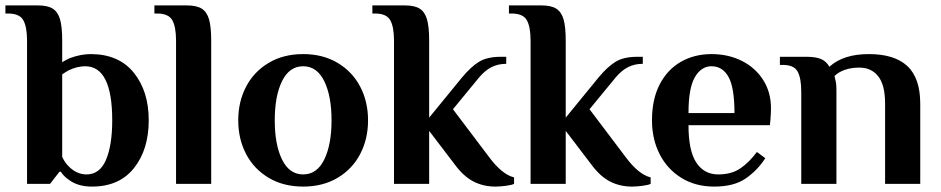

<svg xmlns="http://www.w3.org/2000/svg" viewBox="-40 -680 3478 710"><path d="M212 -17Q195 -29 185 -45H180L145 0H60V-530Q60 -581 46 -605.5Q32 -630 -10 -630H-20V-660H100Q136 -660 155 -648Q174 -636 182 -608.5Q190 -581 190 -530V-450Q203 -458 218 -465Q259 -480 295 -480Q399 -480 454.5 -411.5Q510 -343 510 -235Q510 -127 455.5 -58.5Q401 10 300 10Q246 10 212 -17ZM375 -235Q375 -435 275 -435Q246 -435 214 -420Q200 -412 190 -405V-100Q199 -80 212 -67Q242 -35 280 -35Q329 -35 352 -89Q375 -143 375 -235Z M611 -530Q611 -581 597 -605.5Q583 -630 541 -630H531V-660H651Q687 -660 706 -648Q725 -636 733 -608.5Q741 -581 741 -530V0H611Z M841 -235Q841 -304 870 -359.5Q899 -415 953.5 -447.5Q1008 -480 1081 -480Q1154 -480 1208.5 -447.5Q1263 -415 1292 -359.5Q1321 -304 1321 -235Q1321 -166 1292 -110.5Q1263 -55 1208.5 -22.5Q1154 10 1081 10Q1008 10 953.5 -22.5Q899 -55 870 -110.5Q841 -166 841 -235ZM1186 -235Q1186 -325 1159 -380Q1132 -435 1081 -435Q1030 -435 1003 -380Q976 -325 976 -235Q976 -145 1003 -90Q1030 -35 1081 -35Q1132 -35 1159 -90Q1186 -145 1186 -235Z M1643 -70 1547 -196V0H1417V-530Q1417 -581 1403 -605.5Q1389 -630 1347 -630H1337V-660H1457Q1493 -660 1512 -648Q1531 -636 1539 -608.5Q1547 -581 1547 -530V-245L1668 -393Q1702 -434 1732 -452Q1762 -470 1812 -470H1832V-444Q1802 -444 1778 -432Q1754 -420 1732 -394L1635 -276L1768 -100Q1816 -35 1861 -24V0Q1853 4 1831.5 7Q1810 10 1792 10Q1748 10 1711.5 -8.5Q1675 -27 1643 -70Z M2148 -70 2052 -196V0H1922V-530Q1922 -581 1908 -605.5Q1894 -630 1852 -630H1842V-660H1962Q1998 -660 2017 -648Q2036 -636 2044 -608.5Q2052 -581 2052 -530V-245L2173 -393Q2207 -434 2237 -452Q2267 -470 2317 -470H2337V-444Q2307 -444 2283 -432Q2259 -420 2237 -394L2140 -276L2273 -100Q2321 -35 2366 -24V0Q2358 4 2336.5 7Q2315 10 2297 10Q2253 10 2216.5 -8.5Q2180 -27 2148 -70Z M2371 -235Q2371 -313 2399.5 -368Q2428 -423 2478 -451.5Q2528 -480 2591 -480Q2653 -480 2703 -455Q2753 -430 2782 -384.5Q2811 -339 2811 -280Q2811 -261 2809 -237L2807 -217H2506Q2506 -122 2535 -78.5Q2564 -35 2616 -35Q2664 -35 2696.5 -56.5Q2729 -78 2759 -118L2790 -95Q2761 -50 2717.5 -20Q2674 10 2601 10Q2532 10 2480 -22Q2428 -54 2399.5 -109.5Q2371 -165 2371 -235ZM2676 -262Q2676 -356 2654 -395.5Q2632 -435 2591 -435Q2553 -435 2529.5 -394.5Q2506 -354 2506 -262Z M2923 -340Q2923 -391 2909.5 -415.5Q2896 -440 2854 -440H2844V-470H2943Q2977 -470 2996.5 -461.5Q3016 -453 3027 -433Q3078 -480 3173 -480Q3268 -480 3315.5 -435.5Q3363 -391 3363 -296V0H3233V-297Q3233 -366 3207.5 -398Q3182 -430 3138 -430Q3107 -430 3083.5 -421.5Q3060 -413 3046 -399L3049 -385Q3053 -373 3053 -346V0H2923Z"/></svg>

Font: Philosopher
Style: Bold
Weight: 700
Designer: Jovanny Lemonad
Foundry: Jovanny Lemonad
Version: Version 2.000